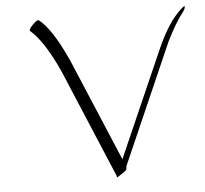

<svg xmlns="http://www.w3.org/2000/svg" viewBox="-46 -586 721 675"><g transform="rotate(-5 315.0 -248.5)"><path d="M114.3 -533.2Q159.7 -499 212.9 -380.9L364.7 -21L529.3 -395.5Q569.3 -486.3 615.2 -528.3Q630.4 -542 629.9 -536.6Q628.9 -527.3 622.1 -518.6Q594.7 -484.4 562.5 -419.4L376 5.9Q378.9 16.6 366.2 24.7Q353.5 32.7 345.9 38.3Q338.4 43.9 339.8 36.1L178.2 -347.7Q128.4 -457.5 80.6 -498.5Q75.7 -502.4 92.5 -519.8Q109.4 -537.1 114.3 -533.2Z"/></g></svg>

Font: ML-NILA03
Style: Regular
Weight: 400
Designer: CLT@C-DIT
Version: Version ML-NILA03 1.0